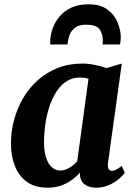

<svg xmlns="http://www.w3.org/2000/svg" viewBox="-20 -864 622 894"><path d="M483 -106.5Q480.5 -86 486 -77.2Q491.5 -68.5 502 -68.5Q509.5 -68.5 520 -73.5Q530.5 -78.5 547 -91.5L561 -59Q555.5 -51 537.5 -34.2Q519.5 -17.5 491.2 -3.8Q463 10 426.5 10Q395.5 10 375 -4.8Q354.5 -19.5 352 -49.5L353 -60.5Q337.5 -43 315.2 -26.8Q293 -10.5 264.8 -0.2Q236.5 10 201.5 10Q142 10 104.2 -18Q66.5 -46 48.8 -92.5Q31 -139 31 -194.5Q31 -250.5 45.2 -304.5Q59.5 -358.5 87.2 -406.2Q115 -454 155.5 -490.2Q196 -526.5 248.2 -547.2Q300.5 -568 363.5 -568Q391 -568 422.8 -561.5Q454.5 -555 476 -547L547 -568ZM392 -497Q382.5 -500.5 372.2 -501.8Q362 -503 352 -503Q316 -503 288.8 -484.8Q261.5 -466.5 241.8 -435.5Q222 -404.5 209.2 -365Q196.5 -325.5 190.8 -283.2Q185 -241 185 -200.5Q185 -159.5 194.5 -130.2Q204 -101 221 -85.5Q238 -70 261 -70Q273 -70 283.8 -73.8Q294.5 -77.5 304.5 -83.5Q314.5 -89.5 323.2 -97Q332 -104.5 339.5 -112.5ZM214 -657Q214 -661.5 213.8 -665.5Q213.5 -669.5 214 -674Q214.5 -700 224.5 -729.5Q234.5 -759 255.8 -785.2Q277 -811.5 310.8 -827.8Q344.5 -844 392.5 -844Q447 -844 479.8 -820Q512.5 -796 527.5 -760Q542.5 -724 542.5 -687.5Q542 -680 541 -671.8Q540 -663.5 539 -657H457.5Q458 -662.5 458.5 -667.5Q459 -672.5 459 -678Q457.5 -709.5 442.2 -729.2Q427 -749 382 -749Q346.5 -749 328.2 -734.2Q310 -719.5 302.8 -698Q295.5 -676.5 294.5 -657Z"/></svg>

Font: Merriweather ExtraBold
Style: Italic
Weight: 800
Italic angle: -7.8°
Version: Version 2.101